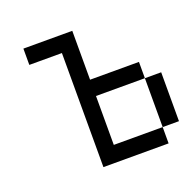

<svg xmlns="http://www.w3.org/2000/svg" viewBox="-96 -596 692 692"><g transform="rotate(-20 250.0 -250.0)"><path d="M187.5 -437.5V0H437.5V-62.5H250V-250H437.5V-62.5H500V-250H437.5V-312.5H250V-500H62.5V-437.5Z"/></g></svg>

Font: Unifont
Style: Regular
Weight: 500
Version: Version 15.1.04